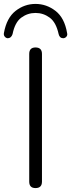

<svg xmlns="http://www.w3.org/2000/svg" viewBox="-58 -953 364 979"><path d="M123 6Q91 6 91 -27V-678Q91 -711 123 -711Q156 -711 156 -678V-27Q156 6 123 6ZM-19 -758Q-28 -759 -34 -766.5Q-40 -774 -38 -785Q-24 -862 21.5 -897.5Q67 -933 123 -933Q179 -933 225 -897.5Q271 -862 284 -785Q287 -774 281 -766.5Q275 -759 265 -758Q246 -758 241 -779Q228 -839 195.5 -863Q163 -887 123 -887Q83 -887 50.5 -863Q18 -839 6 -779Q-1 -758 -19 -758Z"/></svg>

Font: Chiron GoRound TC L
Style: Regular
Weight: 300
Designer: Ryoko NISHIZUKA 西塚涼子 (kana, bopomofo & ideographs); Paul D. Hunt (Latin, Greek & Cyrillic); Sandoll Communications 산돌커뮤니
Foundry: Adobe
Version: Version 1.000;hotconv 1.1.1;makeotfexe 2.6.0